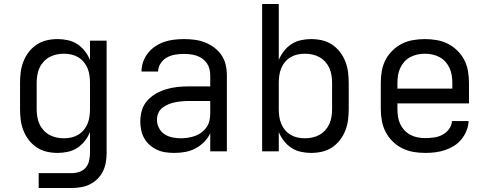

<svg xmlns="http://www.w3.org/2000/svg" viewBox="-20 -755 2440 958"><path d="M173 183V109H338Q357 109 376 102.5Q395 96 407.5 81.5Q420 67 424.5 47.5Q429 28 429 9V-96Q419 -72 403 -51.5Q387 -31 365.5 -17Q344 -3 318.5 2.5Q293 8 268 8Q240 8 213.5 2Q187 -4 164 -19Q141 -34 124 -56Q107 -78 97 -103.5Q87 -129 83.5 -156Q80 -183 80 -210V-342Q80 -369 83.5 -396Q87 -423 97 -448.5Q107 -474 124 -496Q141 -518 164 -533Q187 -548 213.5 -554Q240 -560 268 -560Q293 -560 318.5 -554.5Q344 -549 365.5 -535Q387 -521 403 -500.5Q419 -480 429 -456V-552H512V9Q512 32 508 55.5Q504 79 493.5 100Q483 121 466.5 137.5Q450 154 429 164.5Q408 175 384.5 179Q361 183 338 183ZM299 -65Q318 -65 336 -69Q354 -73 370 -82.5Q386 -92 398 -106.5Q410 -121 417 -138Q424 -155 426.5 -173.5Q429 -192 429 -210V-342Q429 -360 426.5 -378.5Q424 -397 417 -414Q410 -431 398 -445.5Q386 -460 370 -469.5Q354 -479 336 -483Q318 -487 299 -487Q280 -487 261.5 -483Q243 -479 226.5 -470Q210 -461 197 -446.5Q184 -432 176.5 -415Q169 -398 166 -379.5Q163 -361 163 -342V-210Q163 -191 166 -172.5Q169 -154 176.5 -137Q184 -120 197 -105.5Q210 -91 226.5 -82Q243 -73 261.5 -69Q280 -65 299 -65Z M851 8Q829 8 807 5Q785 2 765 -7Q745 -16 728 -30.5Q711 -45 700 -64.5Q689 -84 684.5 -105.5Q680 -127 680 -149Q680 -177 688 -204.5Q696 -232 715 -253Q734 -274 758.5 -288Q783 -302 810 -310Q837 -318 865 -321Q893 -324 921 -324H1029V-379Q1029 -395 1025 -411Q1021 -427 1012 -440Q1003 -453 989.5 -462.5Q976 -472 961 -477Q946 -482 930 -484Q914 -486 898 -486Q876 -486 854.5 -482.5Q833 -479 813.5 -468.5Q794 -458 781.5 -439Q769 -420 769 -398H686Q686 -423 694.5 -447Q703 -471 718.5 -490.5Q734 -510 755 -524Q776 -538 799.5 -546Q823 -554 848 -557Q873 -560 898 -560Q925 -560 951.5 -556.5Q978 -553 1002.5 -543.5Q1027 -534 1048.5 -518Q1070 -502 1085 -480Q1100 -458 1106 -432Q1112 -406 1112 -379V0H1029V-90Q1018 -66 998.5 -46.5Q979 -27 955.5 -14.5Q932 -2 905 3Q878 8 851 8ZM882 -65Q901 -65 919 -68Q937 -71 954 -77Q971 -83 985.5 -94Q1000 -105 1010.5 -120Q1021 -135 1025 -153Q1029 -171 1029 -189V-251H921Q904 -251 887 -249.5Q870 -248 853 -244.5Q836 -241 820 -234.5Q804 -228 790.5 -217.5Q777 -207 770 -191Q763 -175 763 -158Q763 -137 773 -117Q783 -97 800.5 -85.5Q818 -74 839.5 -69.5Q861 -65 882 -65Z M1532 8Q1507 8 1481.5 2.5Q1456 -3 1434.5 -17Q1413 -31 1397 -51.5Q1381 -72 1371 -96V0H1288V-735H1371V-456Q1381 -480 1397 -500.5Q1413 -521 1434.5 -535Q1456 -549 1481.5 -554.5Q1507 -560 1532 -560Q1560 -560 1586.5 -554Q1613 -548 1636 -533Q1659 -518 1676 -496Q1693 -474 1703 -448.5Q1713 -423 1716.5 -396Q1720 -369 1720 -342V-210Q1720 -183 1716.5 -156Q1713 -129 1703 -103.5Q1693 -78 1676 -56Q1659 -34 1636 -19Q1613 -4 1586.5 2Q1560 8 1532 8ZM1501 -65Q1520 -65 1538.5 -69Q1557 -73 1573.5 -82Q1590 -91 1603 -105.5Q1616 -120 1623.5 -137Q1631 -154 1634 -172.5Q1637 -191 1637 -210V-342Q1637 -361 1634 -379.5Q1631 -398 1623.5 -415Q1616 -432 1603 -446.5Q1590 -461 1573.5 -470Q1557 -479 1538.5 -483Q1520 -487 1501 -487Q1482 -487 1464 -483Q1446 -479 1430 -469.5Q1414 -460 1402 -445.5Q1390 -431 1383 -414Q1376 -397 1373.5 -378.5Q1371 -360 1371 -342V-210Q1371 -192 1373.5 -173.5Q1376 -155 1383 -138Q1390 -121 1402 -106.5Q1414 -92 1430 -82.5Q1446 -73 1464 -69Q1482 -65 1501 -65Z M2102 8Q2072 8 2043 3Q2014 -2 1987.5 -15Q1961 -28 1939.5 -49Q1918 -70 1904.5 -96Q1891 -122 1885.5 -151Q1880 -180 1880 -210V-342Q1880 -371 1885 -400.5Q1890 -430 1903.5 -456Q1917 -482 1938.5 -503Q1960 -524 1986 -537Q2012 -550 2041.5 -555Q2071 -560 2100 -560Q2129 -560 2158.5 -555Q2188 -550 2214 -537Q2240 -524 2261.5 -503Q2283 -482 2296.5 -456Q2310 -430 2315 -400.5Q2320 -371 2320 -342V-239H1963V-210Q1963 -191 1966 -172Q1969 -153 1977 -136Q1985 -119 1998 -105Q2011 -91 2028 -82Q2045 -73 2064 -69.5Q2083 -66 2102 -66Q2124 -66 2145.5 -69Q2167 -72 2186.5 -82Q2206 -92 2220 -110.5Q2234 -129 2235 -151H2318Q2317 -126 2307.5 -102.5Q2298 -79 2282 -59.5Q2266 -40 2245 -27Q2224 -14 2200 -6Q2176 2 2151.5 5Q2127 8 2102 8ZM1963 -313H2237V-342Q2237 -361 2234 -379.5Q2231 -398 2223 -415.5Q2215 -433 2202.5 -447Q2190 -461 2173 -470Q2156 -479 2137.5 -483Q2119 -487 2100 -487Q2081 -487 2062.5 -483Q2044 -479 2027 -470Q2010 -461 1997.5 -447Q1985 -433 1977 -415.5Q1969 -398 1966 -379.5Q1963 -361 1963 -342Z"/></svg>

Font: Monocode
Style: Regular
Weight: 400
Designer: Belleve Invis
Foundry: Belleve Invis
Version: Version 16.1.0; ttfautohint (v1.8.4)